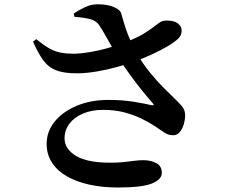

<svg xmlns="http://www.w3.org/2000/svg" viewBox="-20 -807 1040 876"><path d="M474.4 -351.1Q539.6 -351.1 590.8 -342.6Q642 -334.1 670.7 -327.2Q688.8 -323.9 675.7 -337.3Q654.5 -361.4 627.8 -394.4Q601.1 -427.4 573.7 -465.3Q546.4 -503.1 522.3 -539.5Q507.5 -563.7 491.3 -592Q475.1 -620.2 459.9 -647.1Q444.7 -674 432.6 -692.1Q419.6 -712.1 391.5 -719.6Q363.4 -727.1 319.7 -730.2L316.4 -745.4Q340.2 -761.5 368.2 -774.5Q396.2 -787.5 426.2 -787.5Q469.1 -787.5 498.8 -775.1Q528.5 -762.8 533.2 -744.9Q544.6 -704.1 554.4 -674.9Q564.2 -645.7 576.1 -620.2Q588 -594.7 603.5 -565.9Q629.4 -518.8 662.4 -478.2Q695.4 -437.5 729.4 -403.8Q763.4 -370.2 792.4 -341.7Q809.7 -324.7 817 -311.9Q824.4 -299 824.7 -281.4Q824.9 -263.6 819.1 -242.2Q813.3 -220.8 800.9 -205.3Q788.6 -189.9 769.6 -189.9Q747.2 -189.9 729.5 -202.4Q711.8 -214.9 687.4 -230.8Q662.2 -247.8 627.6 -264.8Q593 -281.9 549.1 -293.8Q505.2 -305.7 449.3 -305.7Q397.4 -305.7 358 -288.6Q318.5 -271.6 296.6 -242.4Q274.6 -213.3 274.6 -175.4Q274.6 -127.6 326.2 -96.1Q377.9 -64.7 482.8 -64.7Q518.4 -64.7 544.9 -67.6Q571.3 -70.4 592.9 -73.3Q614.4 -76.2 634 -76.2Q666.9 -76.2 692.6 -63.1Q718.3 -50 718.3 -17.7Q718.3 11.5 673.6 30Q628.9 48.5 517.9 48.5Q447.2 48.5 387.8 35.4Q328.3 22.2 284.7 -2.9Q241 -28.1 216.9 -65.4Q192.8 -102.7 192.8 -150.4Q192.8 -207 229.3 -252.1Q265.8 -297.3 329.8 -324.2Q393.8 -351.1 474.4 -351.1ZM543.3 -610.5Q604.6 -633.7 640 -656.1Q675.3 -678.4 694.1 -693.9Q712.9 -709.4 725.2 -711.8Q743.3 -714.7 764.9 -711.1Q786.5 -707.6 798.6 -693.7Q810.2 -680.9 808.6 -662.7Q807.1 -644.5 792.9 -630.6Q776.9 -615 745.3 -596.2Q713.7 -577.5 673.5 -559Q633.3 -540.5 591.4 -525.5Q558.1 -513.6 513.7 -501.3Q469.4 -488.9 423.1 -481.1Q376.8 -473.2 336.6 -472.5Q272.9 -471.8 236.3 -486.3Q199.6 -500.8 176.4 -533.2Q153.3 -565.7 130.6 -616.9L145.2 -628.4Q178.1 -601.7 204 -586.8Q229.9 -571.9 257.5 -566.8Q285.1 -561.7 319.5 -561.7Q348.6 -562.5 387.8 -568.8Q427.1 -575.2 467.9 -586.5Q508.8 -597.8 543.3 -610.5Z"/></svg>

Font: Noto Serif HK
Style: Regular
Weight: 200
Designer: Ryoko NISHIZUKA 西塚涼子 (kana & ideographs); Frank Grießhammer (Latin, Greek & Cyrillic); Wenlong ZHANG 张文龙 (bopomofo); San
Foundry: Adobe
Version: Version 2.001;hotconv 1.1.0;makeotfexe 2.6.0